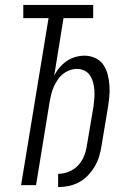

<svg xmlns="http://www.w3.org/2000/svg" viewBox="-20 -755 515 783"><path d="M217 8V-46Q238 -46 260 -54.5Q282 -63 298 -80Q314 -97 322.5 -118Q331 -139 334 -160L361 -319Q363 -336 364.5 -352.5Q366 -369 365 -385.5Q364 -402 360 -417.5Q356 -433 348 -446Q340 -459 325.5 -466.5Q311 -474 294 -474Q279 -474 264 -468.5Q249 -463 236.5 -453Q224 -443 215 -429.5Q206 -416 199.5 -401.5Q193 -387 189.5 -372.5Q186 -358 183 -343L127 0H66L178 -681H75V-735H360V-681H239L201 -446Q209 -463 222 -478.5Q235 -494 251.5 -505.5Q268 -517 287 -522.5Q306 -528 325 -528Q348 -528 369 -518Q390 -508 402 -490Q414 -472 419.5 -450Q425 -428 426.5 -404.5Q428 -381 425.5 -357.5Q423 -334 419 -310L394 -160Q391 -139 384.5 -117.5Q378 -96 366.5 -76.5Q355 -57 339 -40Q323 -23 302.5 -12Q282 -1 260 3.5Q238 8 217 8Z"/></svg>

Font: Iosevka QP Light
Style: Italic
Weight: 300
Italic angle: -9°
Designer: Belleve Invis
Foundry: Belleve Invis
Version: Version 20.0.0; ttfautohint (v1.8.4)